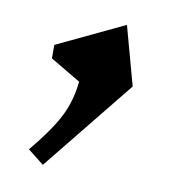

<svg xmlns="http://www.w3.org/2000/svg" viewBox="-55 -189 480 505"><g transform="rotate(10 185.0 63.5)"><path d="M91 264 48 230Q98 170 120 127Q142 84 147 32L66 -16V-52L245 -137L288 20Z"/></g></svg>

Font: InknutAntiqua
Style: Medium
Weight: 500
Designer: Claus Eggers Srensen
Foundry: Claus Eggers Srensen
Version: Version 1.000; ttfautohint (v1.2) -l 7 -r 28 -G 50 -x 13 -D 